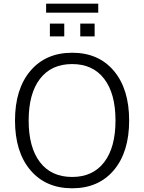

<svg xmlns="http://www.w3.org/2000/svg" viewBox="-20 -1014 784 1043"><path d="M598.6 -89.8Q515.6 8.8 372.1 8.8Q228.5 8.8 145 -89.8Q61.5 -188.5 61.5 -359.4Q61.5 -530.3 145 -628.9Q228.5 -727.5 372.1 -727.5Q515.6 -727.5 598.6 -628.9Q681.6 -530.3 681.6 -359.4Q681.6 -188.5 598.6 -89.8ZM372.1 -52.7Q484.4 -52.7 545.9 -132.8Q607.4 -212.9 607.4 -359.4Q607.4 -505.9 545.9 -585.9Q484.4 -666 372.1 -666Q258.8 -666 197.3 -585.9Q135.7 -505.9 135.7 -359.4Q135.7 -212.9 197.3 -132.8Q258.8 -52.7 372.1 -52.7ZM230.5 -945.3V-994.1H513.7V-945.3ZM251 -816.4V-885.7H329.1V-816.4ZM416 -816.4V-885.7H494.1V-816.4Z"/></svg>

Font: Min Sans Light
Style: Regular
Weight: 300
Designer: Jinseong-Kim, NotoSansCJK, Nunito
Foundry: Jinseong-Kim
Version: Version 1.400;Glyphs 3.1.2 (3151)